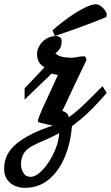

<svg xmlns="http://www.w3.org/2000/svg" viewBox="-66 -630 527 911"><path d="M51.8 261.2Q10.3 261.2 -18.1 237.3Q-46.4 213.4 -46.4 169.4Q-46.4 98.6 14.4 50Q75.2 1.5 184.6 -34.2Q172.9 -37.1 156 -40.3Q139.2 -43.5 126.5 -47.1Q113.8 -50.8 113.8 -54.2Q113.8 -62.5 123 -85.4Q132.3 -108.4 147 -140.1Q161.6 -171.9 178 -206.8Q194.3 -241.7 208.5 -273.9L178.7 -280.8Q167 -269 145.3 -248.3Q123.5 -227.5 98.4 -203.6Q73.2 -179.7 50.8 -157.2V-210.9L145.5 -311Q129.9 -319.3 119.9 -333.5Q109.9 -347.7 109.9 -376Q109.9 -392.6 120.6 -411.9Q131.3 -431.2 151.9 -445.1Q172.4 -459 201.7 -459Q209 -459 217.8 -453.9Q226.6 -448.7 226.6 -435.1Q226.6 -414.1 219.2 -401.4Q211.9 -388.7 204.3 -382.8Q196.8 -377 196.8 -377Q208 -365.7 227.5 -360.8Q247.1 -356 272.5 -356Q283.2 -356 300.8 -359.4Q318.4 -362.8 330.6 -362.8Q338.4 -362.8 341.1 -357.7Q343.8 -352.5 343.8 -348.1Q343.8 -342.8 342.8 -341.8L276.9 -204.1Q263.2 -172.9 250.5 -147Q237.8 -121.1 229.5 -104Q252.4 -95.7 256.6 -85Q260.7 -74.2 260.7 -74.2Q283.2 -88.9 312 -115Q340.8 -141.1 369.4 -170.2Q397.9 -199.2 420.4 -221.2L440.4 -189Q364.7 -102.5 320.1 -66.7Q275.4 -30.8 275.4 -30.8Q269 48.8 241.2 115.2Q213.4 181.6 165.8 221.4Q118.2 261.2 51.8 261.2ZM79.6 209Q99.1 209 122.1 189.5Q145 169.9 165.5 138.4Q186 106.9 199.7 70.8Q213.4 34.7 214.8 2Q175.3 22.9 142.3 36.6Q109.4 50.3 85 63.7Q60.5 77.1 47.1 97.2Q33.7 117.2 33.7 151.9Q33.7 170.4 44.7 189.7Q55.7 209 79.6 209ZM194.3 -459 183.1 -485.8Q199.7 -501.5 226.1 -522Q252.4 -542.5 282.2 -562.3Q312 -582 340.1 -595.5Q368.2 -608.9 388.2 -609.9Q399.9 -609.9 411.9 -601.3Q423.8 -592.8 432.1 -581.3Q440.4 -569.8 440.4 -560.1Q440.4 -548.3 431.2 -545.9L388.2 -528.8Q350.6 -514.2 312.5 -500.2Q274.4 -486.3 243.2 -475.8Q211.9 -465.3 194.3 -459Z"/></svg>

Font: Norican
Style: Regular
Weight: 400
Designer: Vernon Adams
Foundry: Vernon Adams
Version: Version 1.100; ttfautohint (v1.8.4.7-5d5b);gftools[0.9.33]